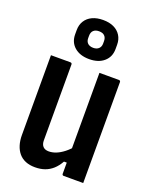

<svg xmlns="http://www.w3.org/2000/svg" viewBox="-185 -1124 970 1232"><g transform="rotate(20 300.0 -508.0)"><path d="M537 0Q514 0 492 0Q470 0 448 0Q426 0 404 0Q402 0 400 -0.5Q398 -1 397 -2Q396 -3 395 -4Q394 -5 393.5 -7Q393 -9 393 -11Q393 -97 393 -183Q393 -269 393 -355.5Q393 -442 393 -528Q393 -614 393 -700Q415 -700 437 -700Q459 -700 481.5 -700Q504 -700 526 -700Q530 -700 532 -698.5Q534 -697 535.5 -695Q537 -693 537 -689Q537 -617 537 -544Q537 -471 537 -398.5Q537 -326 537 -253.5Q537 -181 537 -109Q537 -79 537 -51.5Q537 -24 537 0ZM210 11Q174 11 146 -0.5Q118 -12 99.5 -34Q81 -56 71.5 -86.5Q62 -117 62 -155Q62 -230 62 -304Q62 -378 62 -452.5Q62 -527 62 -600Q62 -625 62 -650Q62 -675 62 -700Q96 -700 129 -700Q162 -700 195 -700Q199 -700 201 -698.5Q203 -697 204.5 -695Q206 -693 206 -689Q206 -605 206 -517.5Q206 -430 206 -342Q206 -254 206 -171Q206 -144 219.5 -129.5Q233 -115 259 -115Q283 -115 308.5 -125Q334 -135 361 -156Q388 -177 415 -210V-87H374Q355 -53 331 -31.5Q307 -10 277.5 0.5Q248 11 210 11ZM300 -1027Q343 -1027 373.5 -1012.5Q404 -998 421 -971Q438 -944 438 -908V-879Q438 -825 400.5 -792.5Q363 -760 300 -760Q237 -760 199.5 -792.5Q162 -825 162 -879V-908Q162 -944 179 -971Q196 -998 227 -1012.5Q258 -1027 300 -1027ZM300 -950Q276 -950 262.5 -937.5Q249 -925 249 -901V-884Q249 -874 252 -865.5Q255 -857 262 -850Q268 -844 278 -840.5Q288 -837 300 -837Q324 -837 337.5 -850Q351 -863 351 -884V-901Q351 -912 348 -921Q345 -930 339 -936Q333 -943 323 -946.5Q313 -950 300 -950Z"/></g></svg>

Font: Recursive Monospace
Style: Bold
Weight: 700
Version: Version 1.047